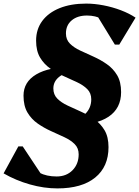

<svg xmlns="http://www.w3.org/2000/svg" viewBox="-88 -797 774 1068"><path d="M231.2 251Q156.4 251 78.3 228.9Q0.2 206.8 -68 167.4L14 17.4H38.4L149.6 185L59.2 164L56.8 97.4Q89.6 142.2 130.3 163.4Q171 184.6 226.8 184.6Q281.4 184.6 315.5 149.9Q349.6 115.2 349.6 61.4Q349.6 27 327.5 4.8Q305.4 -17.4 270.2 -33.8Q235 -50.2 196.2 -67.6Q157.4 -85 122.2 -109.4Q87 -133.8 64.9 -170.9Q42.8 -208 42.8 -265Q42.8 -341.4 113.7 -383.2Q184.6 -425 313.6 -425L318 -394.6Q272 -394.6 240.4 -369Q208.8 -343.4 208.8 -305Q208.8 -270.6 230.9 -248.4Q253 -226.2 288.2 -209.8Q323.4 -193.4 362.2 -176Q401 -158.6 436.2 -134.2Q471.4 -109.8 493.5 -72.7Q515.6 -35.6 515.6 21.4Q515.6 130.4 441.4 190.7Q367.2 251 231.2 251ZM309.2 -101 304.8 -131.4Q353.8 -131.4 386.7 -163.9Q419.6 -196.4 419.6 -244.6Q419.6 -279 397.5 -301.2Q375.4 -323.4 340.2 -339.8Q305 -356.2 266.2 -373.6Q227.4 -391 192.2 -415.4Q157 -439.8 134.9 -476.9Q112.8 -514 112.8 -571Q112.8 -634.2 147 -680.4Q181.2 -726.6 243.8 -751.8Q306.4 -777 391.6 -777Q437.2 -777 487.7 -767.3Q538.2 -757.6 584.9 -739.8Q631.6 -722 666 -698.8L575.4 -548.8H551L449.4 -714.8L551 -693.4L550.8 -630Q518.8 -671 480.9 -690.8Q443 -710.6 396 -710.6Q342.8 -710.6 310.8 -683.7Q278.8 -656.8 278.8 -611Q278.8 -576.6 300.9 -554.4Q323 -532.2 358.2 -515.8Q393.4 -499.4 432.2 -482Q471 -464.6 506.2 -440.2Q541.4 -415.8 563.5 -378.7Q585.6 -341.6 585.6 -284.6Q585.6 -194.2 515.8 -147.6Q446 -101 309.2 -101Z"/></svg>

Font: Platypi Light
Style: Italic
Weight: 300
Italic angle: -13°
Designer: David Sargent
Foundry: Bolt Cutter Type
Version: Version 1.200